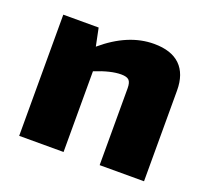

<svg xmlns="http://www.w3.org/2000/svg" viewBox="-95 -626 800 740"><g transform="rotate(20 305.5 -255.5)"><path d="M196 -497 211 -424Q313 -511 419 -511Q490 -511 526.5 -475.5Q563 -440 563 -372V0H381V-315Q381 -339 372 -348Q363 -357 340 -357Q297 -357 233 -331V0H51V-497Z"/></g></svg>

Font: Ezarion Extra Bold
Style: Regular
Weight: 800
Designer: Natanael Gama
Version: Version 1.001;PS 001.001;hotconv 1.0.70;makeotf.lib2.5.58329